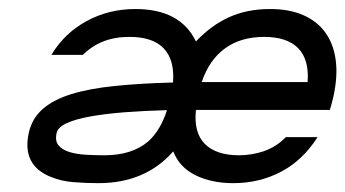

<svg xmlns="http://www.w3.org/2000/svg" viewBox="-20 -414 780 434"><path d="M96.2 -290Q125.5 -338.9 175.5 -366.2Q225.6 -393.6 286.1 -393.6Q387.7 -393.6 422.9 -320.3Q457.5 -356.9 498 -375.2Q538.6 -393.6 590.8 -393.6Q633.8 -393.6 665.3 -379.9Q696.8 -366.2 715.3 -340.6Q733.9 -314.9 738.8 -278.6Q743.7 -242.2 733.9 -196.8Q731.9 -187.5 729.7 -179.7Q727.5 -171.9 725.6 -165.5H422.9Q417.5 -114.3 443.1 -88.6Q468.8 -63 520.5 -63Q533.7 -63 547.9 -65.2Q562 -67.4 575.7 -72Q589.4 -76.7 602.1 -84.5Q614.7 -92.3 626 -104H697.8Q664.6 -51.8 615.5 -25.9Q566.4 0 507.3 0Q458.5 0 422.1 -17.8Q385.7 -35.6 371.6 -71.8Q308.6 0 202.6 0Q175.3 0 146.7 -2.2Q118.2 -4.4 94.7 -14.2Q29.3 -40.5 44.9 -112.8Q51.8 -145.5 75.9 -167Q100.1 -188.5 141.1 -201.2Q182.1 -213.9 239.7 -219.7Q297.4 -225.6 371.1 -227.5Q375 -278.3 350.3 -304.4Q325.7 -330.6 272.5 -330.6Q239.3 -330.6 213.4 -320.3Q187.5 -310.1 167.5 -290ZM675.3 -228.5Q679.2 -278.8 654.3 -304.7Q629.4 -330.6 577.1 -330.6Q523.9 -330.6 488.3 -304.4Q452.6 -278.3 436 -228.5ZM314.9 -94.2Q342.8 -119.1 357.4 -165Q305.7 -163.6 261.2 -160.2Q216.8 -156.7 183.3 -150.6Q149.9 -144.5 130.1 -135.3Q110.4 -126 107.9 -112.8Q104 -95.2 112.5 -85.2Q121.1 -75.2 137.2 -70.3Q153.3 -65.4 174.3 -64.2Q195.3 -63 215.8 -63Q278.3 -63 314.9 -94.2Z"/></svg>

Font: Fibel Nord
Style: Italic
Weight: 400
Designer: Peter Wiegel
Foundry: Peter Wioegel
Version: Version 000.000